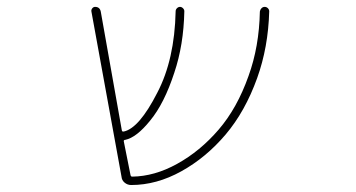

<svg xmlns="http://www.w3.org/2000/svg" viewBox="-20 -564 1040 561"><path d="M363.3 -23.4Q352.5 -23.4 344.2 -30.3Q335.9 -37.1 335 -47.9L247.1 -530.3Q246.1 -535.2 249.5 -539.6Q252.9 -543.9 257.8 -543.9Q271.5 -543.9 274.4 -530.3L335.9 -183.6Q336.9 -178.7 340.8 -179.7H341.8Q386.7 -189.5 439.5 -293Q490.2 -389.6 493.2 -531.2Q493.2 -536.1 497.1 -540Q501 -543.9 505.9 -543.9Q510.7 -543.9 514.6 -540Q518.6 -536.1 518.6 -531.2Q516.6 -432.6 489.3 -351.6Q460 -261.7 418.9 -211.9Q378.9 -162.1 345.7 -155.3H344.7Q340.8 -154.3 341.8 -150.4L361.3 -52.7Q362.3 -47.9 366.2 -47.9Q431.6 -48.8 497.1 -85Q564.5 -122.1 618.7 -185.1Q672.9 -248 706.1 -341.8Q737.3 -427.7 739.3 -530.3Q740.2 -536.1 744.1 -540Q748 -543.9 753.4 -543.9Q758.8 -543.9 762.7 -540Q766.6 -536.1 766.6 -531.2Q766.6 -530.3 766.6 -530.3Q763.7 -425.8 731.4 -335.9Q696.3 -238.3 639.2 -170.9Q582 -103.5 509.8 -63.5Q437.5 -23.4 363.3 -23.4Z"/></svg>

Font: Rounded-X Mgen+ 1m thin
Style: Regular
Weight: 100
Designer: [Source Han Sans]
Ryoko NISHIZUKA  (kana & ideographs); Paul D. Hunt (Latin, Greek & Cyrillic); Wenlong ZHANG  (bopomofo
Version: Version 1.059.20150602